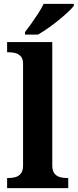

<svg xmlns="http://www.w3.org/2000/svg" viewBox="-20 -979 404 999"><path d="M17 0V-53H29Q44 -53 60.5 -57.5Q77 -62 88.5 -76Q100 -90 100 -118V-646Q100 -673 88 -686Q76 -699 59.5 -703Q43 -707 29 -707H17V-760H252V-118Q252 -90 263.5 -76Q275 -62 292 -57.5Q309 -53 323 -53H335V0ZM110 -812Q125 -831 143.5 -857Q162 -883 179.5 -910Q197 -937 207 -959H364V-949Q355 -936 333.5 -916Q312 -896 285 -874Q258 -852 230 -832.5Q202 -813 178 -799H110Z"/></svg>

Font: Noto Serif Kannada
Style: Regular
Weight: 400
Designer: Universal Thirst, Indian Type Foundry and the Monotype Design Team
Foundry: Monotype Imaging Inc.
Version: Version 2.003